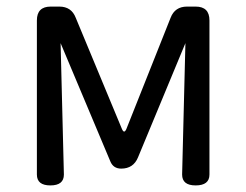

<svg xmlns="http://www.w3.org/2000/svg" viewBox="-20 -563 747 583"><path d="M92 -33V-501Q92 -543 134 -543H160Q197 -543 210 -509L350 -172Q357 -155 364 -172L498 -509Q511 -543 548 -543H574Q616 -543 616 -501V-33Q616 0 574 0Q533 0 533 -33L543 -432L399 -85Q385 -51 348 -51Q324 -51 315 -73L164 -432L174 -33Q174 0 133 0Q92 0 92 -33Z"/></svg>

Font: Swei Gothic CJK TC Regular
Style: Regular
Weight: 400
Version: Version 2.129